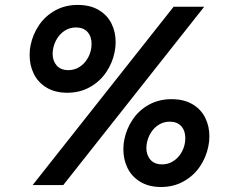

<svg xmlns="http://www.w3.org/2000/svg" viewBox="-20 -747 926 775"><path d="M99.6 -524.4Q99.6 -546.9 103.5 -564.5Q112.3 -607.9 137.2 -645Q162.1 -682.1 202.4 -704.6Q242.7 -727.1 293.5 -727.1Q344.2 -727.1 378.7 -706.5Q413.1 -686 429.9 -652.1Q446.8 -618.2 446.8 -577.1Q446.8 -556.2 442.4 -535.6Q433.6 -492.2 408.4 -455.1Q383.3 -418 342.8 -395.3Q302.2 -372.6 251.5 -372.6Q202.6 -372.6 168.2 -393.3Q133.8 -414.1 116.7 -448.5Q99.6 -482.9 99.6 -524.4ZM347.7 -548.8Q349.6 -558.6 349.6 -570.3Q349.6 -599.6 333.3 -617.9Q316.9 -636.2 286.6 -636.2Q262.7 -636.2 243.2 -624.3Q223.6 -612.3 211.4 -593Q199.2 -573.7 194.8 -551.8Q192.4 -539.6 192.4 -530.3Q192.4 -501.5 208.7 -482.7Q225.1 -463.9 255.9 -463.9Q279.8 -463.9 299.3 -475.8Q318.8 -487.8 331.3 -507.3Q343.8 -526.9 347.7 -548.8ZM680.7 -719.7H804.2L235.4 0H111.8ZM478 -144Q478 -166.5 481.9 -184.1Q490.7 -227.5 515.6 -264.6Q540.5 -301.8 580.8 -324.2Q621.1 -346.7 671.9 -346.7Q722.7 -346.7 757.1 -326.2Q791.5 -305.7 808.3 -271.7Q825.2 -237.8 825.2 -196.8Q825.2 -175.8 820.8 -155.3Q812 -111.8 786.9 -74.7Q761.7 -37.6 721.2 -14.9Q680.7 7.8 629.9 7.8Q581.1 7.8 546.6 -12.9Q512.2 -33.7 495.1 -68.1Q478 -102.5 478 -144ZM726.1 -168.5Q728 -178.2 728 -189.9Q728 -219.2 711.7 -237.5Q695.3 -255.9 665 -255.9Q641.1 -255.9 621.6 -243.9Q602.1 -231.9 589.8 -212.6Q577.6 -193.4 573.2 -171.4Q570.8 -159.2 570.8 -149.9Q570.8 -121.1 587.2 -102.3Q603.5 -83.5 634.3 -83.5Q658.2 -83.5 677.7 -95.5Q697.3 -107.4 709.7 -127Q722.2 -146.5 726.1 -168.5Z"/></svg>

Font: Reddit Sans Chocolate
Style: Bold Italic
Weight: 700
Italic angle: -11.25°
Designer: Stephen Hutchings
Version: Version 1.013